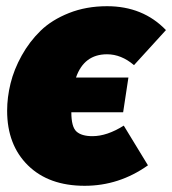

<svg xmlns="http://www.w3.org/2000/svg" viewBox="-20 -577 555 619"><path d="M278 -138Q325 -138 379 -172L457 -44Q364 22 253 22Q137 22 70 -44Q3 -110 3 -220Q3 -263 14 -308Q25 -353 50 -398Q75 -443 111 -478Q147 -513 202.5 -535Q258 -557 325 -557Q441 -557 515 -480L412 -367Q371 -402 325 -402Q251 -402 225 -327H394L377 -215H210Q210 -168 226.5 -153Q243 -138 278 -138Z"/></svg>

Font: Fira Sans Ultra
Style: Italic
Weight: 950
Italic angle: -8°
Designer: Carrois Corporate & Edenspiekermann AG
Foundry: Carrois Corporate GbR & Edenspiekermann AG
Version: Version 4.203;PS 004.203;hotconv 1.0.88;makeotf.lib2.5.64775